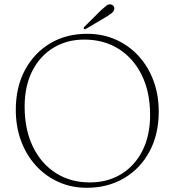

<svg xmlns="http://www.w3.org/2000/svg" viewBox="-20 -875 830 912"><path d="M393.5 -714.5Q468 -714.5 530.2 -686.8Q592.5 -659 638.2 -609Q684 -559 709 -491.8Q734 -424.5 734 -345Q734 -237 690.2 -155.5Q646.5 -74 569.2 -28.5Q492 17 392 17Q319 17 257.5 -10.8Q196 -38.5 150.5 -88.5Q105 -138.5 80 -206Q55 -273.5 55 -353Q55 -461 98.5 -542.2Q142 -623.5 218.2 -669Q294.5 -714.5 393.5 -714.5ZM693 -329Q693 -437.5 653.5 -518Q614 -598.5 543.5 -642.8Q473 -687 380.5 -687Q297.5 -687 233.5 -648Q169.5 -609 133.2 -537.5Q97 -466 97 -368.5Q97 -259.5 136.2 -178.5Q175.5 -97.5 245.2 -53Q315 -8.5 407 -8.5Q491 -8.5 555.5 -47.8Q620 -87 656.5 -159Q693 -231 693 -329ZM460 -826.5Q476 -841 486.5 -849Q497 -857 508.5 -853.5Q517.5 -850.5 521 -843.2Q524.5 -836 522 -828.5Q519 -819 509.8 -812Q500.5 -805 488 -797L388.5 -738Q383 -734 378.5 -738.5Q374.5 -741.5 381.5 -748.5Z"/></svg>

Font: Fraunces 9pt Thin
Style: Regular
Weight: 100
Version: Version 1.000;[b76b70a41]